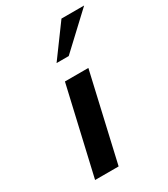

<svg xmlns="http://www.w3.org/2000/svg" viewBox="-192 -868 836 956"><g transform="rotate(-30 226.0 -390.0)"><path d="M452.1 -779.8 259.8 -600.1H189.9L321.8 -779.8ZM200.2 0H64.9L180.2 -500H314.9Z"/></g></svg>

Font: Perun
Style: Bold Italic
Weight: 700
Italic angle: -12°
Foundry: Copyright (c) Stefan Peev, Context Ltd, 2016
Version: Version 001.000